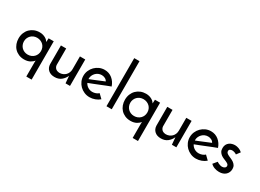

<svg xmlns="http://www.w3.org/2000/svg" viewBox="-33 -1631 3634 2686"><g transform="rotate(30 1784.5 -288.0)"><path d="M32 -209Q32 -258 48.5 -298.5Q65 -339 94 -368Q123 -397 162.5 -413Q202 -429 248 -429Q279 -429 303.5 -421.5Q328 -414 345.5 -403.5Q363 -393 375 -380Q387 -367 393 -357Q393 -371 394.5 -388.5Q396 -406 396 -418H479V201H393V-31Q393 -37 394 -44.5Q395 -52 395 -57Q385 -45 371.5 -33.5Q358 -22 340 -12Q322 -2 298.5 4Q275 10 245 10Q195 10 155.5 -7.5Q116 -25 88.5 -54.5Q61 -84 46.5 -124Q32 -164 32 -209ZM128.5 -263.5Q118 -239 118 -210Q118 -181 128.5 -156Q139 -131 157 -113Q175 -95 200 -84.5Q225 -74 255 -74Q285 -74 310.5 -84.5Q336 -95 354.5 -113.5Q373 -132 383 -156.5Q393 -181 393 -210Q393 -239 383 -263.5Q373 -288 354.5 -306Q336 -324 310.5 -334.5Q285 -345 255 -345Q225 -345 200 -334.5Q175 -324 157 -306Q139 -288 128.5 -263.5Z M988 9H916L906 -107Q883 -56 841.5 -23Q800 10 736 10Q672 10 634.5 -24.5Q597 -59 595 -115V-418H680V-153Q682 -122 702.5 -100Q723 -78 766 -75Q796 -75 821 -85.5Q846 -96 864 -114Q882 -132 892 -157Q902 -182 902 -212V-418H988Z M1390 -295Q1378 -320 1352 -332.5Q1326 -345 1299 -345Q1270 -345 1245.5 -334Q1221 -323 1203 -304.5Q1185 -286 1174.5 -262Q1164 -238 1164 -213Q1164 -208 1164.5 -206Q1165 -204 1165 -203Q1191 -213 1221.5 -225.5Q1252 -238 1282 -250.5Q1312 -263 1340 -274.5Q1368 -286 1390 -295ZM1462 -49Q1432 -22 1389 -6Q1346 10 1301 10Q1255 10 1214.5 -7.5Q1174 -25 1144 -54.5Q1114 -84 1096.5 -124Q1079 -164 1079 -209Q1079 -254 1096.5 -294Q1114 -334 1144 -364Q1174 -394 1213.5 -411.5Q1253 -429 1298 -429Q1369 -429 1421.5 -386.5Q1474 -344 1497 -275Q1466 -264 1426 -248Q1386 -232 1343 -214.5Q1300 -197 1257 -180Q1214 -163 1177 -149Q1194 -115 1226.5 -94.5Q1259 -74 1299 -74Q1326 -74 1353.5 -84Q1381 -94 1398 -111Z M1657 0H1572V-777H1657Z M1750 -209Q1750 -258 1766.5 -298.5Q1783 -339 1812 -368Q1841 -397 1880.5 -413Q1920 -429 1966 -429Q1997 -429 2021.5 -421.5Q2046 -414 2063.5 -403.5Q2081 -393 2093 -380Q2105 -367 2111 -357Q2111 -371 2112.5 -388.5Q2114 -406 2114 -418H2197V201H2111V-31Q2111 -37 2112 -44.5Q2113 -52 2113 -57Q2103 -45 2089.5 -33.5Q2076 -22 2058 -12Q2040 -2 2016.5 4Q1993 10 1963 10Q1913 10 1873.5 -7.5Q1834 -25 1806.5 -54.5Q1779 -84 1764.5 -124Q1750 -164 1750 -209ZM1846.5 -263.5Q1836 -239 1836 -210Q1836 -181 1846.5 -156Q1857 -131 1875 -113Q1893 -95 1918 -84.5Q1943 -74 1973 -74Q2003 -74 2028.5 -84.5Q2054 -95 2072.5 -113.5Q2091 -132 2101 -156.5Q2111 -181 2111 -210Q2111 -239 2101 -263.5Q2091 -288 2072.5 -306Q2054 -324 2028.5 -334.5Q2003 -345 1973 -345Q1943 -345 1918 -334.5Q1893 -324 1875 -306Q1857 -288 1846.5 -263.5Z M2706 9H2634L2624 -107Q2601 -56 2559.5 -23Q2518 10 2454 10Q2390 10 2352.5 -24.5Q2315 -59 2313 -115V-418H2398V-153Q2400 -122 2420.5 -100Q2441 -78 2484 -75Q2514 -75 2539 -85.5Q2564 -96 2582 -114Q2600 -132 2610 -157Q2620 -182 2620 -212V-418H2706Z M3108 -295Q3096 -320 3070 -332.5Q3044 -345 3017 -345Q2988 -345 2963.5 -334Q2939 -323 2921 -304.5Q2903 -286 2892.5 -262Q2882 -238 2882 -213Q2882 -208 2882.5 -206Q2883 -204 2883 -203Q2909 -213 2939.5 -225.5Q2970 -238 3000 -250.5Q3030 -263 3058 -274.5Q3086 -286 3108 -295ZM3180 -49Q3150 -22 3107 -6Q3064 10 3019 10Q2973 10 2932.5 -7.5Q2892 -25 2862 -54.5Q2832 -84 2814.5 -124Q2797 -164 2797 -209Q2797 -254 2814.5 -294Q2832 -334 2862 -364Q2892 -394 2931.5 -411.5Q2971 -429 3016 -429Q3087 -429 3139.5 -386.5Q3192 -344 3215 -275Q3184 -264 3144 -248Q3104 -232 3061 -214.5Q3018 -197 2975 -180Q2932 -163 2895 -149Q2912 -115 2944.5 -94.5Q2977 -74 3017 -74Q3044 -74 3071.5 -84Q3099 -94 3116 -111Z M3522 -381 3477 -321Q3476 -322 3470 -326Q3464 -330 3454.5 -334Q3445 -338 3432.5 -341.5Q3420 -345 3407 -345Q3390 -345 3373.5 -337Q3357 -329 3357 -307Q3357 -288 3370.5 -276Q3384 -264 3404 -254.5Q3424 -245 3447.5 -235Q3471 -225 3491 -210.5Q3511 -196 3524.5 -174.5Q3538 -153 3538 -120Q3538 -64 3499.5 -27.5Q3461 9 3394 9Q3355 9 3317.5 -4.5Q3280 -18 3257 -44Q3264 -51 3272.5 -62Q3281 -73 3289.5 -83Q3298 -93 3303.5 -99.5Q3309 -106 3310 -106Q3310 -105 3317.5 -100Q3325 -95 3337 -89.5Q3349 -84 3364 -79.5Q3379 -75 3394 -75Q3418 -75 3435 -87Q3452 -99 3452 -119Q3452 -137 3438.5 -147.5Q3425 -158 3405 -167Q3385 -176 3361 -185.5Q3337 -195 3317 -210Q3297 -225 3283.5 -247.5Q3270 -270 3270 -306Q3270 -340 3282.5 -363Q3295 -386 3314.5 -400.5Q3334 -415 3358 -421.5Q3382 -428 3404 -428Q3433 -428 3466 -416Q3499 -404 3522 -381Z"/></g></svg>

Font: JosefinSans
Style: SemiBold
Weight: 600
Designer: Santiago Orozco
Foundry: Typemade
Version: Version 1.0 ; ttfautohint (v1.3)